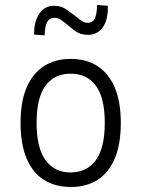

<svg xmlns="http://www.w3.org/2000/svg" viewBox="-20 -738 564 766"><path d="M263 8Q200 8 155 -20.5Q110 -49 86 -106Q62 -163 62 -248Q62 -332 86 -388.5Q110 -445 155 -474Q200 -503 262 -503Q325 -503 369.5 -474Q414 -445 438 -388.5Q462 -332 462 -248Q462 -163 438 -106Q414 -49 369.5 -20.5Q325 8 263 8ZM261 -50Q326 -50 362 -98.5Q398 -147 398 -248Q398 -348 362.5 -396Q327 -444 262 -444Q197 -444 161.5 -396Q126 -348 126 -248Q126 -147 162 -98.5Q198 -50 261 -50ZM158 -597 116 -600Q115 -651 136.5 -683Q158 -715 196 -715Q225 -715 245.5 -699.5Q266 -684 278 -676Q286 -670 300 -658.5Q314 -647 330 -647Q350 -647 358.5 -665Q367 -683 367 -718L410 -715Q412 -662 391 -630.5Q370 -599 331 -599Q300 -599 279 -615Q258 -631 249 -639Q242 -645 227.5 -656Q213 -667 197 -667Q177 -667 168 -649.5Q159 -632 158 -597Z"/></svg>

Font: Nunito Sans 7pt Condensed Light
Style: Regular
Weight: 300
Width: 3
Designer: Vernon Adams
Foundry: Vernon Adams
Version: Version 3.101;gftools[0.9.27]